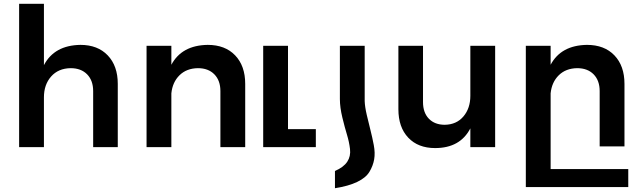

<svg xmlns="http://www.w3.org/2000/svg" viewBox="-20 -777 3380 1014"><path d="M405 -540Q496 -540 549 -484.5Q602 -429 602 -334V0H472V-296Q472 -352 440 -384.5Q408 -417 353 -417Q288 -416 250 -373Q212 -330 212 -263V0H81V-757H212V-433Q267 -538 405 -540Z M1077 -540Q1169 -540 1222 -484.5Q1275 -429 1275 -334V0H1144V-296Q1144 -352 1112 -384.5Q1080 -417 1025 -417Q965 -416 928 -379.5Q891 -343 885 -284V0H754V-535H885V-435Q940 -538 1077 -540Z M1501 -95H1648V0H1370V-535H1501Z M1749 126V217Q1820 206 1866 184Q1912 162 1931 130.5Q1950 99 1956 65Q1962 31 1954 -11Q1946 -53 1936.5 -90Q1927 -127 1917 -170Q1907 -213 1906 -243V-535H1775V-254Q1775 -210 1788 -156.5Q1801 -103 1812.5 -65.5Q1824 -28 1828.5 10Q1833 48 1814 77Q1795 106 1749 126Z M2464 -535H2595V0H2464V-99Q2410 5 2278 5Q2188 5 2136 -50Q2084 -105 2084 -200V-535H2214V-238Q2214 -182 2245 -150Q2276 -118 2329 -118Q2391 -119 2427.5 -162Q2464 -205 2464 -271Z M2888 116H3298V211H2757V-535H2888V-435Q2943 -538 3080 -540Q3172 -540 3225 -484.5Q3278 -429 3278 -334V-4H3147V-296Q3147 -352 3115 -384.5Q3083 -417 3028 -417Q2968 -416 2931 -379.5Q2894 -343 2888 -284Z"/></svg>

Font: Montserrat arm Medium
Style: Regular
Weight: 500
Designer: Julieta Ulanovsky
Foundry: Julieta Ulanovsky
Version: Version 6.000;PS 006.000;hotconv 1.0.88;makeotf.lib2.5.64775